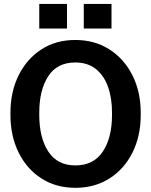

<svg xmlns="http://www.w3.org/2000/svg" viewBox="-20 -919 746 950"><path d="M353 10.3Q256.8 10.3 184.6 -36.4Q112.3 -83 72 -164.6Q31.7 -246.1 31.7 -350.1V-360.8Q31.7 -464.4 72 -545.9Q112.3 -627.4 184.3 -674.3Q256.3 -721.2 352.5 -721.2Q448.7 -721.2 521.7 -674.3Q594.7 -627.4 635.5 -545.9Q676.3 -464.4 676.3 -360.8V-350.1Q676.3 -246.1 635.7 -164.6Q595.2 -83 522.2 -36.4Q449.2 10.3 353 10.3ZM353 -100.6Q443.4 -100.6 488.8 -169.2Q534.2 -237.8 534.2 -350.1V-361.8Q534.2 -435.5 513.7 -491.5Q493.2 -547.4 452.9 -578.6Q412.6 -609.9 352.5 -609.9Q262.7 -609.9 218.5 -541.5Q174.3 -473.1 174.3 -361.8V-350.1Q174.3 -237.8 219 -169.2Q263.7 -100.6 353 -100.6ZM394.5 -777.8V-899.4H531.7V-777.8ZM174.3 -777.8V-899.4H311.5V-777.8Z"/></svg>

Font: Roboto Slab
Style: Bold
Weight: 700
Designer: Google
Version: Version 2.000; ttfautohint (v1.8.1.43-b0c9)